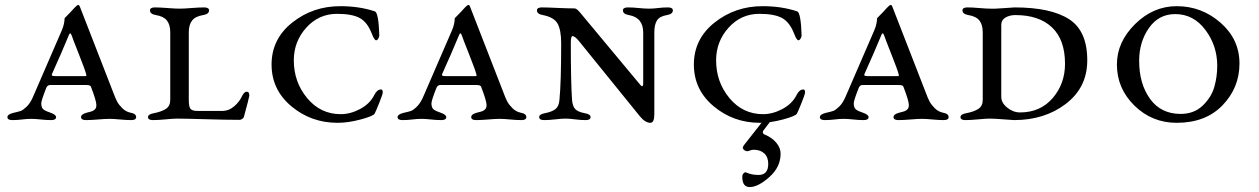

<svg xmlns="http://www.w3.org/2000/svg" viewBox="-20 -483 5096 777"><path d="M257 -337Q229 -269 191 -185Q188 -179 191 -177Q194 -175 204 -175H320Q324 -175 326 -175Q328 -175 329 -176Q330 -177 329.5 -179Q329 -181 328 -185Q324 -201 298.5 -265.5Q273 -330 271 -337Q268 -345 266 -347Q264 -349 262 -347Q260 -345 257 -337ZM508 -27Q531 -23 531 -9Q531 3 511 3Q491 3 465.5 0.5Q440 -2 423 -2Q406 -2 377 0.5Q348 3 328 3Q308 3 308 -9Q308 -21 331 -27Q348 -31 354 -33.5Q360 -36 365 -41.5Q370 -47 370 -58Q370 -75 348 -132Q346 -139 329 -139H183Q172 -139 167 -127Q147 -76 147 -65Q147 -47 156 -40Q165 -33 184 -27Q207 -19 207 -9Q207 3 187 3Q167 3 145 0.5Q123 -2 106 -2Q89 -2 69.5 0.5Q50 3 30 3Q10 3 10 -9Q10 -20 33 -26Q55 -31 64 -34Q73 -37 88 -51.5Q103 -66 114 -92L230 -360Q236 -374 238.5 -386Q241 -398 241 -403.5Q241 -409 242 -410Q269 -437 281 -451Q292 -463 297 -463Q301 -463 304 -454L439 -107Q447 -85 454 -72Q461 -59 475 -45Q489 -31 508 -27Z M744 -78Q744 -51 751 -42.5Q758 -34 780 -34H878Q906 -34 928 -53Q950 -72 961 -97Q969 -112 979 -112Q989 -112 989 -96Q988 -87 967 -10Q966 -6 960.5 -2Q955 2 950 2Q897 2 812.5 -0.5Q728 -3 697 -3Q682 -3 651 0Q620 3 599 3Q579 3 579 -9Q579 -21 603 -25Q634 -31 651.5 -42.5Q669 -54 669 -79V-352Q669 -383 655.5 -400Q642 -417 611 -422Q587 -426 587 -441Q587 -453 607 -453Q627 -453 658 -450.5Q689 -448 707 -448Q724 -448 755 -450.5Q786 -453 806 -453Q826 -453 826 -441Q826 -426 802 -422Q771 -417 757.5 -400Q744 -383 744 -352Z M1357 -458Q1434 -458 1497 -437Q1512 -432 1515 -340Q1515 -334 1511 -327Q1507 -320 1502 -320Q1495 -320 1485 -346Q1467 -393 1436 -410Q1405 -427 1344 -427Q1270 -427 1219.5 -371Q1169 -315 1169 -239Q1169 -151 1223 -86Q1277 -21 1359 -21Q1398 -21 1437.5 -42Q1477 -63 1495 -99Q1506 -121 1522 -121Q1529 -121 1529 -109Q1529 -102 1514.5 -66Q1500 -30 1496 -23Q1490 -13 1439.5 0.5Q1389 14 1346 14Q1239 14 1159 -53Q1079 -120 1079 -222Q1079 -325 1162.5 -391.5Q1246 -458 1357 -458Z M1836 -337Q1808 -269 1770 -185Q1767 -179 1770 -177Q1773 -175 1783 -175H1899Q1903 -175 1905 -175Q1907 -175 1908 -176Q1909 -177 1908.5 -179Q1908 -181 1907 -185Q1903 -201 1877.5 -265.5Q1852 -330 1850 -337Q1847 -345 1845 -347Q1843 -349 1841 -347Q1839 -345 1836 -337ZM2087 -27Q2110 -23 2110 -9Q2110 3 2090 3Q2070 3 2044.5 0.5Q2019 -2 2002 -2Q1985 -2 1956 0.5Q1927 3 1907 3Q1887 3 1887 -9Q1887 -21 1910 -27Q1927 -31 1933 -33.5Q1939 -36 1944 -41.5Q1949 -47 1949 -58Q1949 -75 1927 -132Q1925 -139 1908 -139H1762Q1751 -139 1746 -127Q1726 -76 1726 -65Q1726 -47 1735 -40Q1744 -33 1763 -27Q1786 -19 1786 -9Q1786 3 1766 3Q1746 3 1724 0.5Q1702 -2 1685 -2Q1668 -2 1648.5 0.5Q1629 3 1609 3Q1589 3 1589 -9Q1589 -20 1612 -26Q1634 -31 1643 -34Q1652 -37 1667 -51.5Q1682 -66 1693 -92L1809 -360Q1815 -374 1817.5 -386Q1820 -398 1820 -403.5Q1820 -409 1821 -410Q1848 -437 1860 -451Q1871 -463 1876 -463Q1880 -463 1883 -454L2018 -107Q2026 -85 2033 -72Q2040 -59 2054 -45Q2068 -31 2087 -27Z M2628 -351V-21Q2628 14 2612 14Q2591 14 2569 -13L2322 -318Q2306 -337 2297 -337Q2290 -337 2290 -310Q2290 -149 2295 -79Q2297 -53 2308 -41.5Q2319 -30 2346 -25Q2370 -21 2370 -9Q2370 3 2350 3Q2330 3 2307 0Q2284 -3 2269 -3Q2253 -3 2227.5 0Q2202 3 2182 3Q2162 3 2162 -9Q2162 -21 2186 -25Q2215 -31 2228.5 -42Q2242 -53 2244 -79Q2251 -149 2251 -308Q2251 -360 2237 -386.5Q2223 -413 2177 -422Q2153 -426 2153 -441Q2153 -453 2173 -453Q2192 -453 2235 -451Q2278 -449 2305 -449Q2313 -449 2326 -434L2565 -147Q2575 -134 2578 -134Q2583 -134 2583 -147V-351Q2583 -412 2525 -422Q2501 -426 2501 -441Q2501 -453 2521 -453Q2541 -453 2565 -450.5Q2589 -448 2607 -448Q2624 -448 2643.5 -450.5Q2663 -453 2683 -453Q2703 -453 2703 -441Q2703 -426 2679 -422Q2649 -417 2638.5 -400Q2628 -383 2628 -351Z M3004 129Q2998 129 2992 124.5Q2986 120 2986 114Q2986 111 2991 104L3079 -8H3110L3071 43Q3067 47 3067 51Q3067 60 3078 63Q3104 74 3121.5 94.5Q3139 115 3139 139Q3139 193 3093.5 233.5Q3048 274 3014 274Q2984 274 2984 233Q2984 224 2988.5 219Q2993 214 2997 214L3013 220Q3030 225 3050 225Q3089 225 3089 180Q3089 153 3073 138Q3057 123 3030 123Q3023 123 3015 126Q3007 129 3004 129ZM3066 -458Q3143 -458 3206 -437Q3221 -432 3224 -340Q3224 -334 3220 -327Q3216 -320 3211 -320Q3204 -320 3194 -346Q3176 -393 3145 -410Q3114 -427 3053 -427Q2979 -427 2928.5 -371Q2878 -315 2878 -239Q2878 -151 2932 -86Q2986 -21 3068 -21Q3107 -21 3146.5 -42Q3186 -63 3204 -99Q3215 -121 3231 -121Q3238 -121 3238 -109Q3238 -102 3223.5 -66Q3209 -30 3205 -23Q3199 -13 3148.5 0.5Q3098 14 3055 14Q2948 14 2868 -53Q2788 -120 2788 -222Q2788 -325 2871.5 -391.5Q2955 -458 3066 -458Z M3545 -337Q3517 -269 3479 -185Q3476 -179 3479 -177Q3482 -175 3492 -175H3608Q3612 -175 3614 -175Q3616 -175 3617 -176Q3618 -177 3617.5 -179Q3617 -181 3616 -185Q3612 -201 3586.5 -265.5Q3561 -330 3559 -337Q3556 -345 3554 -347Q3552 -349 3550 -347Q3548 -345 3545 -337ZM3796 -27Q3819 -23 3819 -9Q3819 3 3799 3Q3779 3 3753.5 0.5Q3728 -2 3711 -2Q3694 -2 3665 0.5Q3636 3 3616 3Q3596 3 3596 -9Q3596 -21 3619 -27Q3636 -31 3642 -33.5Q3648 -36 3653 -41.5Q3658 -47 3658 -58Q3658 -75 3636 -132Q3634 -139 3617 -139H3471Q3460 -139 3455 -127Q3435 -76 3435 -65Q3435 -47 3444 -40Q3453 -33 3472 -27Q3495 -19 3495 -9Q3495 3 3475 3Q3455 3 3433 0.5Q3411 -2 3394 -2Q3377 -2 3357.5 0.5Q3338 3 3318 3Q3298 3 3298 -9Q3298 -20 3321 -26Q3343 -31 3352 -34Q3361 -37 3376 -51.5Q3391 -66 3402 -92L3518 -360Q3524 -374 3526.5 -386Q3529 -398 3529 -403.5Q3529 -409 3530 -410Q3557 -437 3569 -451Q3580 -463 3585 -463Q3589 -463 3592 -454L3727 -107Q3735 -85 3742 -72Q3749 -59 3763 -45Q3777 -31 3796 -27Z M4108 -28Q4190 -28 4240 -86Q4290 -144 4290 -225Q4290 -322 4237.5 -372Q4185 -422 4089 -422Q4066 -422 4049 -412Q4032 -402 4032 -383V-91Q4032 -67 4056 -47.5Q4080 -28 4108 -28ZM3988 -448Q4003 -447 4041.5 -450Q4080 -453 4086 -453Q4233 -453 4307 -405Q4381 -357 4380 -236Q4379 -128 4293 -62.5Q4207 3 4084 3Q4079 3 4041.5 0Q4004 -3 3985 -3Q3970 -3 3939 0Q3908 3 3887 3Q3867 3 3867 -9Q3867 -21 3891 -25Q3922 -31 3939.5 -42.5Q3957 -54 3957 -79V-352Q3957 -383 3943.5 -400Q3930 -417 3899 -422Q3875 -426 3875 -441Q3875 -453 3895 -453Q3915 -453 3943 -450.5Q3971 -448 3988 -448Z M4500 -222Q4500 -313 4573.5 -385.5Q4647 -458 4742 -458Q4843 -458 4919.5 -391Q4996 -324 4996 -226Q4996 -128 4927.5 -57Q4859 14 4742 14Q4642 14 4571 -55.5Q4500 -125 4500 -222ZM4736 -426Q4669 -426 4629.5 -369.5Q4590 -313 4590 -237Q4590 -144 4634 -83Q4678 -22 4758 -22Q4812 -22 4847 -55.5Q4882 -89 4894 -130.5Q4906 -172 4906 -217Q4906 -298 4858 -362Q4810 -426 4736 -426Z"/></svg>

Font: EB Garamond SC 12
Style: Regular
Weight: 400
Version: Version 0.016 ; ttfautohint (v0.97) -l 8 -r 50 -G 200 -x 0 -